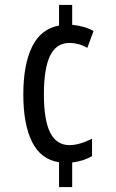

<svg xmlns="http://www.w3.org/2000/svg" viewBox="-20 -744 469 774"><path d="M271 -644Q322 -639 357 -619L332 -551Q313 -562 294.5 -566.5Q276 -571 261 -571Q207 -571 182 -519.5Q157 -468 157 -364Q157 -259 182.5 -209Q208 -159 260 -159Q281 -159 304.5 -166Q328 -173 351 -185V-115Q319 -95 271 -89V10H218V-90Q145 -101 109.5 -171.5Q74 -242 74 -363Q74 -484 109.5 -556Q145 -628 218 -641V-724H271Z"/></svg>

Font: Noto Sans Georgian ExtraCondensed
Style: Regular
Weight: 400
Width: 2
Designer: Monotype Design Team, Akaki Razmadze
Foundry: Google LLC
Version: Version 2.005; ttfautohint (v1.8.4.7-5d5b)